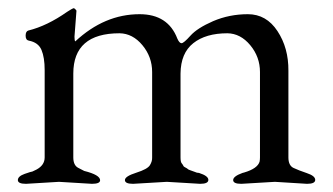

<svg xmlns="http://www.w3.org/2000/svg" viewBox="-20 -449 818 472"><path d="M160.2 -268.1V-62Q160.2 -43 171.9 -36.6Q183.6 -30.3 187 -28.8Q226.1 -19 226.1 -5.9Q226.1 2.9 206.1 2.9L125 -2L43.9 2.9Q23.9 2.9 23.9 -6.3Q23.9 -15.6 40.5 -21.5Q57.1 -27.3 59.6 -27.3Q62 -28.3 69.8 -32.2Q89.8 -43 89.8 -62V-276.9Q89.8 -307.6 82 -326.2Q74.2 -344.7 50.8 -349.1Q43 -350.6 43 -361.3Q43 -372.1 49.8 -374Q95.7 -385.3 145 -419.9Q157.2 -427.7 160.2 -428.7Q163.1 -429.7 168 -422.9L163.1 -358.9Q163.1 -349.1 165 -347.2Q236.8 -414.1 323.2 -414.1Q393.1 -414.1 416 -354Q420.9 -342.8 426.3 -342.8Q431.6 -342.8 448.2 -361.3Q464.8 -379.9 503.9 -397Q543.9 -414.1 589.4 -414.1Q634.8 -414.1 662.1 -372.6Q689.5 -331.1 689 -274.9V-62Q689 -42 701.7 -36.1Q713.9 -30.3 734.4 -23.4Q754.9 -16.6 754.9 -6.8Q754.9 2.9 734.9 2.9L655.8 -2L573.2 2.9Q553.2 2.9 553.2 -6.3Q553.2 -15.6 576.2 -23.9Q577.1 -23.9 580.1 -24.9Q613.3 -34.7 618.2 -51.8Q619.1 -56.6 619.1 -62V-272Q619.1 -309.1 595.2 -337.9Q571.3 -366.7 539.1 -367.2Q485.8 -367.2 455.1 -342.8Q424.3 -318.4 423.8 -268.1V-62Q423.8 -50.8 426.8 -47.4Q429.7 -43.9 430.7 -41.5Q431.6 -39.1 436 -37.1Q439.9 -35.2 441.4 -33.7Q442.4 -32.2 448.2 -30.3Q454.1 -28.3 459 -26.4Q463.9 -23.9 469.2 -23.9Q492.2 -16.6 492.2 -6.8Q492.2 2.9 472.2 2.9L390.1 -2L307.1 2.9Q287.1 2.9 287.1 -6.3Q287.1 -15.6 314.9 -24.4Q342.8 -33.2 348.6 -43Q354.5 -52.7 354 -62V-272Q354 -309.1 330.1 -337.9Q306.2 -366.7 273.9 -367.2Q160.2 -367.2 160.2 -268.1Z"/></svg>

Font: EBGaramond
Style: Regular
Weight: 400
Version: Version 000.012g